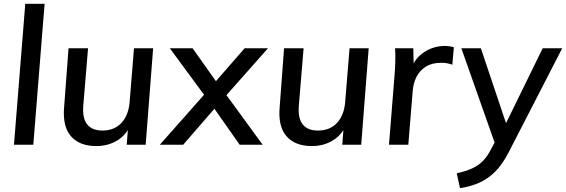

<svg xmlns="http://www.w3.org/2000/svg" viewBox="-20 -756 2957 1003"><path d="M53 0 112 -736H213L154 0Z M483 7Q395 7 350.5 -44.5Q306 -96 315 -197L338 -504H440L415 -203Q410 -138 435.5 -106Q461 -74 515 -74Q577 -74 614 -113.5Q651 -153 657 -221L680 -504H780L741 0H642L650 -105L663 -106Q641 -52 593 -22.5Q545 7 483 7Z M1232 0 1100 -188 1046 -261 867 -504H986L1108 -332L1163 -259L1352 0ZM937 0H815L1046 -261L1108 -332L1258 -504H1380L1163 -259L1100 -188Z M1609 7Q1521 7 1476.5 -44.5Q1432 -96 1441 -197L1464 -504H1566L1541 -203Q1536 -138 1561.5 -106Q1587 -74 1641 -74Q1703 -74 1740 -113.5Q1777 -153 1783 -221L1806 -504H1906L1867 0H1768L1776 -105L1789 -106Q1767 -52 1719 -22.5Q1671 7 1609 7Z M2012 0 2041 -362Q2044 -397 2045 -433Q2046 -469 2044 -504H2139L2142 -377L2129 -398Q2148 -453 2197 -484.5Q2246 -516 2304 -516Q2317 -516 2329.5 -514Q2342 -512 2351 -509L2343 -418Q2329 -423 2315.5 -425.5Q2302 -428 2285 -428Q2236 -428 2204 -407.5Q2172 -387 2155.5 -354Q2139 -321 2136 -281L2113 0Z M2578 29 2390 -504H2492L2634 -81ZM2383 227 2366 149Q2414 139 2446 124Q2478 109 2500.5 87Q2523 65 2541 31L2575 -32L2608 -81L2815 -504H2917L2637 40Q2604 104 2566 141.5Q2528 179 2482.5 199Q2437 219 2383 227Z"/></svg>

Font: Muli SemiBold
Style: Italic
Weight: 600
Italic angle: -4.541°
Designer: Vernon Adams
Foundry: Vernon Adams
Version: Version 2.100; ttfautohint (v1.8.1.43-b0c9)